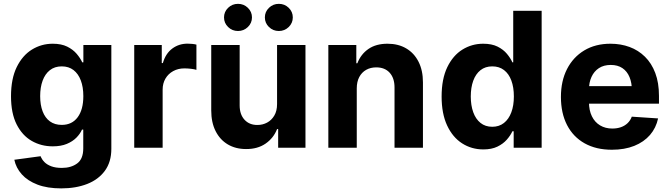

<svg xmlns="http://www.w3.org/2000/svg" viewBox="-20 -785 3557 1020"><path d="M305.1 215.8Q231.6 215.8 179.2 195.8Q126.7 175.7 95.8 141.2Q64.9 106.6 56.1 63.7L195.7 44.9Q202 61.5 215.7 75.7Q229.5 89.8 252.4 98.4Q275.4 107 308.6 107Q357.8 107 390 83.2Q422.3 59.4 422.3 3.3V-96.5H415.6Q406 -74.2 385.9 -53.8Q365.8 -33.4 334.8 -20.5Q303.7 -7.6 260 -7.6Q198.7 -7.6 148.5 -36.4Q98.3 -65.1 68.4 -124.1Q38.5 -183.1 38.5 -273.6Q38.5 -366.7 68.9 -428.7Q99.3 -490.6 149.7 -521.7Q200.1 -552.7 260.2 -552.7Q305.8 -552.7 336.8 -537.4Q367.9 -522 387.4 -499Q406.8 -476.1 417 -453.7H422.9V-545.9H571.5V5.7Q571.5 75.1 537.4 121.9Q503.2 168.8 443.2 192.3Q383.1 215.8 305.1 215.8ZM308 -121.5Q362.6 -121.5 392.6 -162.1Q422.7 -202.6 422.7 -274.4Q422.7 -322.4 409.3 -357.8Q396 -393.2 370.5 -412.8Q344.9 -432.4 308 -432.4Q270.6 -432.4 245 -412.2Q219.4 -392 206.4 -356.4Q193.4 -320.8 193.4 -274.4Q193.4 -227.7 206.5 -193.3Q219.6 -158.8 245.3 -140.1Q271 -121.5 308 -121.5Z M693.1 0V-545.9H839.4V-450H845.2Q860.1 -501.1 895.3 -527.1Q930.5 -553.1 976.1 -553.1Q987.4 -553.1 1000.5 -551.9Q1013.6 -550.6 1023.5 -548V-413.9Q1013 -417.5 994.2 -419.6Q975.4 -421.7 959.5 -421.7Q926.4 -421.7 900.1 -407.3Q873.8 -392.9 858.9 -367.4Q844 -342 844 -308.4V0Z M1451.9 -232V-545.9H1602.8V0H1457.7V-99.2H1451.9Q1433.5 -51.6 1390.9 -22.1Q1348.2 7.3 1286.8 6.8Q1232 6.8 1190.4 -17.7Q1148.8 -42.3 1125.5 -88.3Q1102.2 -134.4 1102.2 -198V-545.9H1253.2V-224.6Q1253.2 -177 1279.1 -148.8Q1305 -120.6 1348.1 -121.1Q1375.3 -121.1 1398.8 -133.6Q1422.4 -146.1 1437.1 -170.8Q1451.9 -195.6 1451.9 -232ZM1461.3 -620.3Q1430.6 -620.3 1408.8 -641.5Q1387.1 -662.6 1387.1 -692.5Q1387.1 -722.4 1408.9 -743.5Q1430.6 -764.6 1461.4 -764.6Q1492.1 -764.6 1513.8 -743.5Q1535.5 -722.3 1535.5 -692.5Q1535.5 -662.6 1513.8 -641.5Q1492 -620.3 1461.3 -620.3ZM1244.3 -620.3Q1213.6 -620.3 1191.8 -641.5Q1170.1 -662.6 1170.1 -692.5Q1170.1 -722.4 1191.9 -743.5Q1213.6 -764.6 1244.4 -764.6Q1275.1 -764.6 1296.8 -743.5Q1318.6 -722.3 1318.6 -692.5Q1318.6 -662.6 1296.8 -641.5Q1275 -620.3 1244.3 -620.3Z M1875.3 -315.2V0H1724.3V-545.9H1872.9V-448.8H1878.4Q1896.9 -497 1937.3 -524.9Q1977.6 -552.7 2038.8 -552.7Q2095.7 -552.7 2137.9 -527.9Q2180.2 -503.1 2203.5 -457Q2226.9 -410.9 2226.9 -347.3V0H2075.9V-320.3Q2075.9 -370.2 2050.1 -398.7Q2024.3 -427.1 1978.8 -427.1Q1948.4 -427.1 1925 -413.8Q1901.7 -400.5 1888.5 -375.6Q1875.3 -350.8 1875.3 -315.2Z M2547.6 8.8Q2485.4 8.8 2435 -23.4Q2384.7 -55.6 2355.4 -118.3Q2326.1 -181 2326.1 -272.1Q2326.1 -365.9 2356.3 -428.3Q2386.6 -490.6 2436.8 -521.7Q2487 -552.7 2546.8 -552.7Q2592.6 -552.7 2623.3 -537.4Q2654 -522 2673.1 -499Q2692.2 -476.1 2702.1 -453.7H2706.5V-727.5H2857.5V0H2708.9V-87.5H2702.1Q2691.6 -64.9 2672.2 -42.8Q2652.7 -20.7 2622.3 -6Q2591.8 8.8 2547.6 8.8ZM2595.2 -111.5Q2631.6 -111.5 2657.2 -131.7Q2682.8 -151.9 2696.3 -188Q2709.9 -224.1 2709.9 -272.5Q2709.9 -321.4 2696.5 -357.3Q2683.2 -393.2 2657.5 -412.8Q2631.8 -432.4 2595.2 -432.4Q2558 -432.4 2532.5 -412.1Q2507 -391.8 2494 -355.8Q2481 -319.8 2481 -272.5Q2481 -225.2 2494.1 -188.8Q2507.2 -152.4 2532.7 -132Q2558.2 -111.5 2595.2 -111.5Z M3230.6 10.5Q3146.7 10.5 3085.8 -23.6Q3024.9 -57.7 2992.4 -120.8Q2959.9 -183.9 2959.9 -270.3Q2959.9 -354.6 2992.3 -418.1Q3024.8 -481.6 3084 -517.2Q3143.2 -552.7 3223.3 -552.7Q3277.5 -552.7 3324.4 -535.5Q3371.2 -518.3 3406.3 -483.7Q3441.5 -449.2 3461.1 -397.3Q3480.8 -345.3 3480.8 -275.6V-234.2H3020V-327.5H3407.5L3337 -303.1Q3337 -344.9 3324.3 -375.5Q3311.6 -406.2 3286.6 -423.1Q3261.6 -440 3224.5 -440Q3187.4 -440 3161.6 -423Q3135.8 -406 3122.4 -376.5Q3108.9 -347.1 3108.9 -309V-243Q3108.9 -198.8 3124.4 -167.3Q3139.8 -135.7 3167.9 -118.9Q3195.9 -102.1 3232.9 -102.1Q3258 -102.1 3278.6 -109.3Q3299.1 -116.5 3314 -130.7Q3328.8 -144.8 3336.4 -165.2L3476.1 -155.9Q3465.4 -105.5 3433.1 -68Q3400.7 -30.6 3349.4 -10Q3298 10.5 3230.6 10.5Z"/></svg>

Font: GitLab Sans
Style: Regular
Weight: 400
Designer: Rasmus Andersson
Foundry: Modifications by GitLab B.V., manufactured by rsms
Version: Version 4.000;git-c8fb6b7